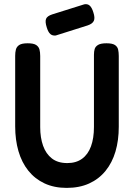

<svg xmlns="http://www.w3.org/2000/svg" viewBox="-20 -901 653 936"><path d="M305 15Q244 15 197 -7Q150 -29 118 -69Q86 -109 70 -164Q54 -219 54 -285V-629Q54 -646 57.5 -659.5Q61 -673 73.5 -681.5Q86 -690 115 -690Q144 -690 156.5 -681.5Q169 -673 172.5 -659.5Q176 -646 176 -628V-281Q176 -230 190 -190.5Q204 -151 233 -128.5Q262 -106 308 -106Q351 -106 380 -127Q409 -148 423.5 -187.5Q438 -227 438 -282V-634Q438 -650 441.5 -662Q445 -674 458 -682Q471 -690 499 -690Q528 -690 540.5 -681.5Q553 -673 556 -659Q559 -645 559 -628V-283Q559 -217 543 -162.5Q527 -108 494.5 -68Q462 -28 414.5 -6.5Q367 15 305 15ZM252 -728Q236 -726 225.5 -735Q215 -744 208 -767Q199 -795 204.5 -809Q210 -823 235 -831L391 -880Q407 -883 417.5 -873.5Q428 -864 435 -841Q444 -814 437.5 -799.5Q431 -785 407 -777Z"/></svg>

Font: Fredoka SemiCondensed Medium
Style: Regular
Weight: 500
Width: 4
Designer: Ben Nathan
Foundry: Milena B. Brandão, Ben Nathan
Version: Version 2.001